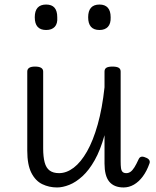

<svg xmlns="http://www.w3.org/2000/svg" viewBox="-20 -808 687 845"><path d="M231 17Q196 17 166 2.5Q136 -12 118 -47.5Q100 -83 100 -145V-493Q100 -504 108.5 -509.5Q117 -515 134 -515Q152 -515 161 -509.5Q170 -504 170 -493V-155Q170 -118 176.5 -93.5Q183 -69 198.5 -57.5Q214 -46 240 -46Q273 -46 304.5 -70Q336 -94 363 -141.5Q390 -189 410 -260Q430 -331 440 -424V-493Q440 -505 448.5 -510Q457 -515 475 -515Q493 -515 502 -510Q511 -505 511 -493V-98Q511 -80 512.5 -68.5Q514 -57 519.5 -51.5Q525 -46 536 -46Q546 -46 554.5 -52Q563 -58 571.5 -71.5Q580 -85 590 -107Q594 -116 601.5 -118Q609 -120 620 -115Q632 -111 636.5 -104Q641 -97 638 -89Q626 -55 608.5 -31.5Q591 -8 569.5 4.5Q548 17 524 17Q503 17 487 10.5Q471 4 460.5 -9Q450 -22 445 -42Q440 -62 440 -88V-213Q422 -148 397 -103.5Q372 -59 343 -32.5Q314 -6 285 5.5Q256 17 231 17ZM183 -676Q158 -676 145.5 -690Q133 -704 133 -732Q133 -760 145.5 -774Q158 -788 183 -788Q208 -788 220 -774Q232 -760 232 -732Q234 -704 221 -690Q208 -676 183 -676ZM418 -676Q393 -676 380.5 -690Q368 -704 368 -732Q368 -760 380.5 -774Q393 -788 418 -788Q442 -788 454.5 -774Q467 -760 467 -732Q468 -704 455 -690Q442 -676 418 -676Z"/></svg>

Font: Playwrite FR Moderne Light
Style: Regular
Weight: 300
Version: Version 1.002